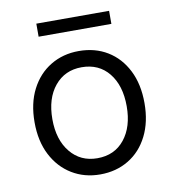

<svg xmlns="http://www.w3.org/2000/svg" viewBox="-76 -719 720 797"><g transform="rotate(-10 283.5 -321.0)"><path d="M283.3 10Q216.7 10 164.2 -22.1Q111.7 -54.2 81.7 -112.5Q51.7 -170.8 51.7 -250Q51.7 -330 81.7 -388.3Q111.7 -446.7 164.2 -478.3Q216.7 -510 283.3 -510Q351.7 -510 403.8 -478.3Q455.8 -446.7 485.4 -388.3Q515 -330 515 -250Q515 -170.8 485.4 -112.1Q455.8 -53.3 403.3 -21.7Q350.8 10 283.3 10ZM283.3 -58.3Q355.8 -58.3 397.9 -110.8Q440 -163.3 440 -250Q440 -337.5 397.9 -389.6Q355.8 -441.7 283.3 -441.7Q212.5 -441.7 169.6 -389.6Q126.7 -337.5 126.7 -250Q126.7 -163.3 169.6 -110.8Q212.5 -58.3 283.3 -58.3ZM130 -597.5V-652.5H436.7V-597.5Z"/></g></svg>

Font: Funnel Sans Light
Style: Regular
Weight: 300
Designer: NORD ID, Kristian Moeller
Foundry: Dicotype
Version: Version 1.000